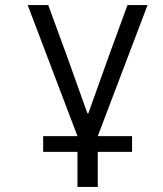

<svg xmlns="http://www.w3.org/2000/svg" viewBox="-20 -536 640 756"><path d="M285 62H150V0H285L89 -516H170L244 -314L324 -90H328L408 -314L482 -516H561L365 0H500V62H365V200H285Z"/></svg>

Font: JuliaMono ExtraBold
Style: Regular
Weight: 800
Monospace: yes
Designer: cormullion
Foundry: corm
Version: Version 0.055; ttfautohint (v1.8.4)